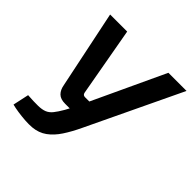

<svg xmlns="http://www.w3.org/2000/svg" viewBox="-184 -837 995 995"><g transform="rotate(45 313.5 -340.0)"><path d="M627 -690 380 -172Q356 -121 330 -81.5Q304 -42 271.5 -18.5Q239 5 195 9Q172 11 143.5 9Q115 7 88.5 3Q62 -1 43 -6L62 -94Q108 -91 137 -91.5Q166 -92 184.5 -99.5Q203 -107 217.5 -125Q232 -143 250 -174L285 -239L304 -283L494 -690ZM192 -690 260 -310Q263 -295 278 -295H325L339 -198H229Q195 -198 178 -215Q161 -232 156 -262L67 -690Z"/></g></svg>

Font: Exo 2 SemiBold
Style: Italic
Weight: 600
Italic angle: -8°
Designer: Natanael Gama
Foundry: Natanael Gama
Version: Version 2.010